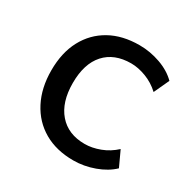

<svg xmlns="http://www.w3.org/2000/svg" viewBox="-122 -610 720 732"><g transform="rotate(30 238.0 -244.5)"><path d="M291 9Q216 9 161.5 -22.5Q107 -54 77 -112Q47 -170 47 -247Q47 -325 77 -381Q107 -437 161.5 -467.5Q216 -498 291 -498Q338 -498 383 -482Q428 -466 457 -437L426 -370Q398 -396 363.5 -409Q329 -422 298 -422Q224 -422 183 -376.5Q142 -331 142 -246Q142 -162 183 -114.5Q224 -67 297 -67Q329 -67 363.5 -80Q398 -93 426 -119L457 -52Q428 -24 382.5 -7.5Q337 9 291 9Z"/></g></svg>

Font: Nunito Sans 12pt ExtraLight 11pt Medium
Style: Regular
Weight: 500
Version: Version 3.101;gftools[0.9.27]